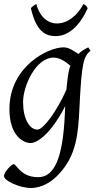

<svg xmlns="http://www.w3.org/2000/svg" viewBox="-22 -693 486 957"><path d="M93 -185C93 -265 157 -406 245 -406C279 -406 309 -382 329 -365C323 -350 318 -333 313 -285L309 -246C263 -141 194 -47 165 -47C124 -47 93 -102 93 -185ZM294 -457C218 -457 25 -362 25 -149C25 -16 95 20 130 20C165 20 233 -28 303 -164L301 -120C291 97 248 190 169 190C116 190 89 170 65 142L54 130C52 127 49 125 46 125C38 125 -2 162 -2 185C-2 209 78 244 132 244C189 244 239 211 274 172C358 81 368 -24 374 -156C385 -385 395 -410 429 -440L418 -457C392 -445 377 -432 369 -424C344 -440 322 -457 294 -457ZM394 -673C363 -614 314 -576 261 -576C220 -576 177 -605 159 -673C141 -663 136 -657 132 -652C159 -534 206 -513 256 -513C320 -513 376 -565 415 -652C409 -664 405 -667 394 -673Z"/></svg>

Font: Temporarium
Style: Italic
Weight: 400
Italic angle: -7°
Version: Version 1.1